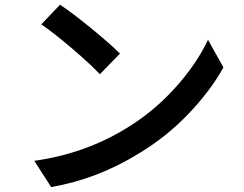

<svg xmlns="http://www.w3.org/2000/svg" viewBox="-20 -751 1017 801"><path d="M230.5 -731.4Q283.2 -696.3 361.3 -632.3Q439.5 -568.4 480.5 -527.3L396.5 -441.4Q358.4 -482.4 281.7 -547.9Q205.1 -613.3 152.3 -649.4ZM123 -80.1Q332 -109.4 503.9 -213.9Q619.1 -283.2 710 -383.8Q800.8 -484.4 847.7 -585L912.1 -469.7Q856.4 -370.1 766.1 -275.9Q675.8 -181.6 563.5 -113.3Q387.7 -3.9 193.4 29.3Z"/></svg>

Font: Min Sans SemiBold
Style: Regular
Weight: 600
Designer: Jinseong-Kim, NotoSansCJK, Nunito
Foundry: Jinseong-Kim
Version: Version 1.400;Glyphs 3.1.2 (3151)